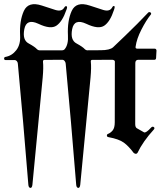

<svg xmlns="http://www.w3.org/2000/svg" viewBox="-29 -735 779 921"><path d="M454.1 -494.1Q498 -494.1 513.7 -508.5Q529.3 -522.9 570.8 -563Q631.8 -621.6 681.6 -674.3Q685.5 -678.7 692.4 -675.8Q698.7 -669.9 694.3 -665Q671.9 -637.2 649.2 -592.8Q626.5 -548.3 621.6 -511.7Q620.6 -506.8 622.1 -504.4Q625 -501.5 628.9 -501.5H713.4Q716.8 -501.5 719.2 -499Q721.7 -495.6 721.7 -492.7L719.7 -456.1Q718.8 -448.2 711.4 -448.2H633.3Q620.6 -447.3 620.1 -433.1L619.6 -140.1Q619.6 -125 627 -120.1L662.1 -100.1Q671.4 -96.2 696.3 -123.5Q702.6 -129.9 708.7 -125.5Q714.8 -121.1 709 -113.8Q656.7 -56.6 630.4 -1.5Q624 7.3 612.3 -1.5Q587.9 -34.2 564.7 -51Q541.5 -67.9 491.7 -77.1Q483.9 -78.6 483.9 -84Q482.9 -90.3 489.3 -92.8Q501 -97.2 511.2 -109.1Q521.5 -121.1 521.5 -148.9L522 -439.9Q522 -442.9 518.8 -445.3Q515.6 -447.8 510.3 -448.2L414.6 -447.8Q405.3 -448.2 406.7 -439Q409.7 -411.6 405.3 -362.8L356 150.9Q354 167.5 345.7 166.3Q337.4 165 336.4 149.9Q324.2 0.5 311.5 -148.4Q299.3 -290 286.1 -429.7Q285.6 -436.5 281 -442.4Q276.4 -448.2 269.5 -448.2L185.1 -447.8Q176.8 -447.8 177.2 -439Q180.2 -411.6 175.8 -362.8L126.5 150.9Q124.5 167.5 116.2 166.3Q107.9 165 106.9 149.9Q94.7 0.5 82 -148.4Q69.8 -290 56.6 -429.7Q56.2 -436.5 51.8 -441.7Q47.4 -446.8 42.5 -446.8H-1.5Q-8.8 -446.8 -9.3 -453.6Q-9.3 -460.9 -3.4 -461.9Q28.3 -467.3 49.3 -494.6Q70.3 -522 67.4 -565.9Q64 -635.3 85.4 -682.4Q106.9 -729.5 171.4 -708.5Q207 -696.3 236.6 -687.3Q266.1 -678.2 278.3 -697.3Q284.2 -707.5 290 -705.1Q295.9 -702.6 289.1 -686.5Q270 -631.3 241.9 -612.1Q213.9 -592.8 154.8 -621.1Q97.7 -647.5 87.6 -595Q77.6 -542.5 108.9 -526.4Q139.2 -509.8 148.4 -499Q153.8 -493.7 159.7 -493.7H268.6Q276.9 -493.7 281.7 -499.5Q299.8 -522 296.9 -565.9Q293.5 -635.3 314.9 -682.4Q336.4 -729.5 400.9 -708.5Q436.5 -696.3 466.1 -687.3Q495.6 -678.2 507.8 -697.3Q513.2 -708 518.6 -706.1Q523.9 -704.1 517.6 -687Q499.5 -631.3 471.4 -612.1Q443.4 -592.8 384.3 -621.1Q327.1 -647.5 317.1 -595Q307.1 -542.5 338.4 -526.4Q368.7 -509.8 377.9 -499Q383.3 -493.7 389.2 -493.7Z"/></svg>

Font: Bertholdr Mainzer Fraktur
Style: Regular
Weight: 400
Designer: Peter Wiegel, original typeface by Carl Albert Fahrenwaldt 1901
Foundry: Peter Wiegel
Version: Version 1.000 2010 initial release